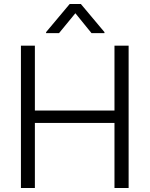

<svg xmlns="http://www.w3.org/2000/svg" viewBox="-20 -934 743 954"><path d="M84 -707H153.3V-384.8H548.8V-707H619.1V0H548.8V-323.2H153.3V0H84ZM354.5 -868.2 273.4 -769.5H209V-774.4L326.2 -914.1H381.8L499 -774.4V-769.5H434.6Z"/></svg>

Font: Pretendard Light
Style: Regular
Weight: 300
Designer: Base glyphs from Inter by Rasmus Andersson; Hangeul glyphs from Noto Sans CJK(Source Han Sans) by Jang Soo-young and Kan
Foundry: Kil Hyung-jin
Version: Version 1.309